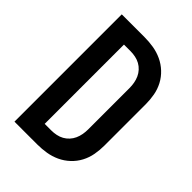

<svg xmlns="http://www.w3.org/2000/svg" viewBox="-215 -832 930 930"><g transform="rotate(45 250.0 -367.5)"><path d="M59 0V-735H215Q246 -735 276.5 -730Q307 -725 335 -712Q363 -699 386 -677.5Q409 -656 423.5 -628.5Q438 -601 443.5 -570.5Q449 -540 449 -509V-226Q449 -195 443.5 -164.5Q438 -134 423.5 -106.5Q409 -79 386 -57.5Q363 -36 335 -23Q307 -10 276.5 -5Q246 0 215 0ZM170 -96H215Q232 -96 249 -99.5Q266 -103 280.5 -111Q295 -119 306.5 -131.5Q318 -144 325 -159.5Q332 -175 335 -192Q338 -209 338 -226V-509Q338 -526 335 -543Q332 -560 325 -575.5Q318 -591 306.5 -603.5Q295 -616 280.5 -624Q266 -632 249 -635.5Q232 -639 215 -639H170Z"/></g></svg>

Font: Iosevka SS18
Style: Bold
Weight: 700
Monospace: yes
Designer: Belleve Invis
Foundry: Belleve Invis
Version: Version 25.1.1; ttfautohint (v1.8.4)